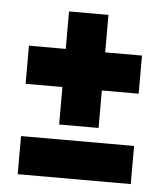

<svg xmlns="http://www.w3.org/2000/svg" viewBox="-43 -544 495 582"><g transform="rotate(5 204.5 -252.5)"><path d="M144 -275H32V-391H144V-505H264V-391H376V-275H264V-161H144ZM32 -116H376V0H32Z"/></g></svg>

Font: Prompt SemiBold
Style: Regular
Weight: 600
Designer: Katatrad Team
Foundry: CadsonDemak
Version: Version 1.001